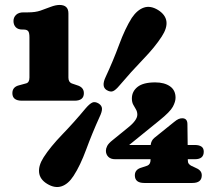

<svg xmlns="http://www.w3.org/2000/svg" viewBox="-20 -740 876 776"><path d="M71 -620.5Q52.5 -620.5 43.5 -630.2Q34.5 -640 34.5 -655Q34.5 -670 45 -680Q55.5 -690 74.5 -690H92.5Q123 -690 143.2 -697Q163.5 -704 184 -712Q205 -720 220.5 -720Q256.5 -720 256.5 -686V-426.5Q256.5 -408.5 269.5 -403L291.5 -395.5Q319 -387.5 319 -363.5Q319 -333 281.5 -333H68.5Q30 -333 30 -363.5Q30 -389 58 -395.5L85.5 -403Q99 -406.5 99 -426.5V-589Q99 -608 93.8 -614.2Q88.5 -620.5 76 -620.5ZM496.5 -223.5Q535 -254 535 -276.5Q535 -288.5 529.5 -297.8Q524 -307 518.5 -317Q513 -327 513 -342Q513 -370.5 536 -388.8Q559 -407 607 -407Q644.5 -407 667 -391.2Q689.5 -375.5 689.5 -345Q689.5 -329 678.5 -308.5Q667.5 -288 624 -253L502 -154H589Q591 -172 603.5 -182.5L683 -246.5Q694.5 -256 701.8 -259Q709 -262 716.5 -262Q737.5 -262 737.5 -238L738.5 -154H768Q784 -154 793.8 -147.8Q803.5 -141.5 803.5 -127Q803.5 -96.5 768 -96.5H739V-94Q739 -83.5 742.5 -78.8Q746 -74 752 -70.5L768 -63Q781 -58 788.2 -50.5Q795.5 -43 795.5 -31.5Q795.5 -0.5 757.5 -0.5H563Q525 -0.5 525 -31.5Q525 -55.5 553 -63L575.5 -70.5Q588.5 -76 588.5 -94V-96.5H445.5Q427.5 -96.5 417.8 -106.2Q408 -116 408 -131Q408 -139.5 413.2 -150Q418.5 -160.5 435 -173.5ZM462.5 -394Q447.5 -376 436.8 -371.5Q426 -367 411 -376Q388.5 -390 407 -429Q437.5 -494.5 461.5 -559.5Q485.5 -624.5 512.5 -667.5Q534.5 -700 561.2 -709.2Q588 -718.5 619 -699.5Q679 -661.5 633.5 -592Q606.5 -550 558.2 -500Q510 -450 462.5 -394ZM326.5 -302.5Q342 -320.5 353 -325.5Q364 -330.5 379 -321.5Q392 -313 392.2 -300.5Q392.5 -288 382.5 -267.5Q352.5 -201.5 328.5 -136.2Q304.5 -71 277.5 -29.5Q256 4 228.8 13Q201.5 22 170.5 3Q141 -15 138 -43Q135 -71 156.5 -104.5Q183.5 -146.5 232 -196.8Q280.5 -247 326.5 -302.5Z"/></svg>

Font: Fraunces 72pt S100 Black
Style: Regular
Weight: 900
Version: Version 1.000; ttfautohint (v1.8.3)